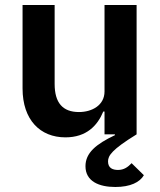

<svg xmlns="http://www.w3.org/2000/svg" viewBox="-20 -536 640 766"><path d="M525 -516H397V-171C397 -116 347 -89 295 -89C230 -89 198 -126 198 -201V-516H70V-183C70 -58 140 12 241 12C325 12 369 -35 392 -91H397V0H438L439 3C363 39 321 74 321 127C321 188 376 210 440 210C500 210 538 191 554 163L505 115C490 131 474 142 451 142C430 142 411 135 411 108C411 85 426 61 525 0Z"/></svg>

Font: IBM Mono SemiBold
Style: Regular
Weight: 600
Monospace: yes
Designer: Mike Abbink, Paul van der Laan, Pieter van Rosmalen
Foundry: Bold Monday
Version: Version 2.3